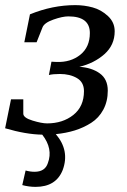

<svg xmlns="http://www.w3.org/2000/svg" viewBox="-36 -514 498 750"><path d="M412 -392Q412 -338 372 -302.5Q332 -267 274 -253Q322 -250 353.5 -227.5Q385 -205 385 -160Q385 -118 367.5 -85.5Q350 -53 320 -34Q290 -15 256 -4.5Q222 6 182 10Q237 74 209 150Q183 216 103 216Q77 216 51 209L64 152Q82 157 99 157Q140 157 151 123Q172 67 129 12Q65 11 -16 -13L7 -126H55V-70Q55 -54 91 -43Q127 -32 148 -32Q209 -32 250.5 -65Q292 -98 292 -158Q292 -193 264.5 -209Q237 -225 198 -225Q171 -225 155 -221L165 -273L185 -272Q240 -270 277.5 -300Q315 -330 315 -385Q315 -450 231 -450Q208 -450 172.5 -437.5Q137 -425 130 -407L107 -349H59L81 -458Q169 -494 258 -494Q293 -494 326 -485Q359 -476 385.5 -451.5Q412 -427 412 -392Z"/></svg>

Font: Veleka
Style: Italic
Weight: 400
Italic angle: -12°
Designer: Stefan Peev, Context Ltd, 2016; SIL International, 1997-2014.
Foundry: Stefan Peev, Context Ltd, 2016
Version: Version 1.000